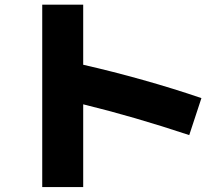

<svg xmlns="http://www.w3.org/2000/svg" viewBox="-20 -754 904 801"><path d="M327.1 -318.8V26.4H156.2V-734.4H327.1V-483.9Q449.2 -456.1 576.9 -420.2Q704.6 -384.3 820.3 -344.7L769.5 -190.4Q537.1 -267.6 327.1 -318.8Z"/></svg>

Font: Pretendard GOV Black
Style: Regular
Weight: 900
Designer: Base glyphs from Inter by Rasmus Andersson; Hangeul glyphs from Noto Sans CJK(Source Han Sans) by Jang Soo-young and Kan
Foundry: Kil Hyung-jin
Version: Version 1.309